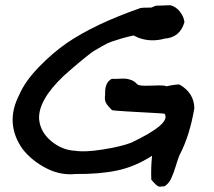

<svg xmlns="http://www.w3.org/2000/svg" viewBox="-20 -673 820 736"><path d="M598 42Q591 44 584.5 40Q578 36 570 27Q562 18 560 16Q558 -30 563 -76Q498 -34 429.5 -19.5Q361 -5 269 -6Q213 0 158.5 -27.5Q104 -55 67 -101Q-3 -200 54 -310Q76 -361 128 -415Q180 -469 236 -508Q343 -581 518 -642Q524 -644 560 -644L577 -651L633 -653Q654 -648 669.5 -628.5Q685 -609 687 -588Q670 -529 611 -525Q558 -510 509 -529L492 -537Q468 -532 446 -525.5Q424 -519 408 -513.5Q392 -508 371.5 -496Q351 -484 341.5 -478.5Q332 -473 311 -456Q290 -439 284.5 -434.5Q279 -430 254 -408.5Q229 -387 224 -382Q125 -288 130 -215Q135 -166 177 -131.5Q219 -97 269 -95Q305 -89 374.5 -100Q444 -111 483 -126Q557 -161 590.5 -189Q624 -217 611 -237Q610 -238 562 -240.5Q514 -243 464 -246Q414 -249 409 -251Q392 -268 386 -279Q380 -290 383 -311Q381 -358 409 -371Q417 -370 433.5 -371Q450 -372 460 -371.5Q470 -371 482.5 -366.5Q495 -362 504 -352Q510 -346 517 -346Q527 -343 569.5 -345Q612 -347 618 -342Q628 -345 646.5 -347.5Q665 -350 668 -349Q724 -317 725 -258Q707 -152 668 -78Q663 -67 654.5 -38.5Q646 -10 636.5 10.5Q627 31 611 41Z"/></svg>

Font: Excalifont
Style: Regular
Weight: 400
Designer: Your Own Font Foundry (Virgil); Ján Filípek / DizajnDesign (Excalifont, modifications)
Foundry: Your Own Font Foundry (Virgil); Ján Filípek / DizajnDesign (Excalifont, modifications)
Version: Version 1.000;Glyphs 3.2 (3227)